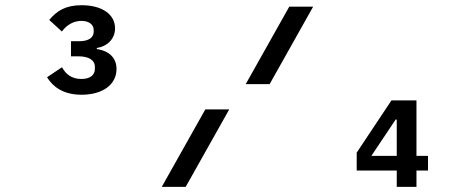

<svg xmlns="http://www.w3.org/2000/svg" viewBox="-20 -724 1840 744"><path d="M296.2 -356.9C377.5 -356.9 431.5 -396 431.5 -456.7C431.5 -501.8 400.6 -527 355.1 -534.1V-538C393.1 -543.7 425.8 -571 425.8 -614.3C425.8 -668 376.1 -703.8 296.2 -703.8C234.4 -703.8 200.3 -682.2 170.8 -646.7L219.8 -601.9C238.3 -627.8 266 -643.1 295.5 -643.1C325.3 -643.1 343 -628.2 343 -608.3V-600.9C343 -580.3 326 -564.3 287.3 -564.3H255V-505.7H284.8C322.4 -505.7 347.7 -491.8 347.7 -464.8V-457.4C347.7 -433.2 329.5 -418 295.1 -418C257.1 -418 234.7 -437.1 220.2 -463.4L162.3 -424.7C183.9 -389.6 222.7 -356.9 296.2 -356.9ZM606.9 0H699.6L868.3 -300.1H775.6ZM932.2 -398.1H1024.9L1193.5 -698.2H1100.9ZM1362.2 -63.2H1517.4V0H1593.8V-63.2H1638.5V-120H1593.8V-334.9H1496.8L1362.2 -132.5ZM1419 -120 1513.1 -260.7H1517.4V-120Z"/></svg>

Font: Margiela Mono SemiBold
Style: Regular
Weight: 600
Designer: Mike Abbink, Paul van der Laan, Pieter van Rosmalen
Foundry: Bold Monday
Version: Version 2.003 2021